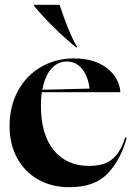

<svg xmlns="http://www.w3.org/2000/svg" viewBox="-20 -767 552 802"><path d="M20 -240Q20 -324 55.5 -388.5Q91 -453 152.5 -488Q214 -523 288 -523Q374 -523 426 -483Q478 -443 483 -382H155Q151 -359 151 -326Q151 -204 205 -139Q259 -74 352 -74Q416 -74 450 -103Q484 -132 503 -193L509 -191Q485 -101 430.5 -43Q376 15 270 15Q197 15 140.5 -16.5Q84 -48 52 -106Q20 -164 20 -240ZM354 -397Q348 -448 323 -479Q298 -510 260 -510Q220 -510 193.5 -479Q167 -448 157 -392ZM122 -743V-747H229Q246 -694 266 -645.5Q286 -597 303 -569H298Q249 -609 202.5 -655Q156 -701 122 -743Z"/></svg>

Font: Nyght Serif Medium
Style: Regular
Weight: 500
Designer: Maksym Kobuzan
Version: Version 0.410